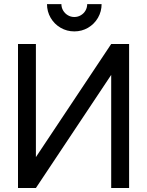

<svg xmlns="http://www.w3.org/2000/svg" viewBox="-20 -940 736 960"><path d="M351.5 -783Q314.5 -783 283 -801.2Q251.5 -819.5 233.2 -851Q215 -882.5 215 -919.5H287Q287 -902 295.8 -887.2Q304.5 -872.5 319.2 -863.8Q334 -855 351.5 -855Q369.5 -855 384.2 -863.8Q399 -872.5 407.5 -887.2Q416 -902 416 -919.5H488Q488 -882.5 469.8 -851Q451.5 -819.5 420.2 -801.2Q389 -783 351.5 -783ZM536 0V-565.5L159.5 0H70V-720H159.5V-154.5L536 -720H625.5V0Z"/></svg>

Font: Vela Sans Med
Style: Regular
Weight: 500
Designer: Principal design: Mikhail Sharanda - project Manrope.
Design modification: Ravid Balaliev
Foundry: Mikhail Sharanda
Version: Version 1.001